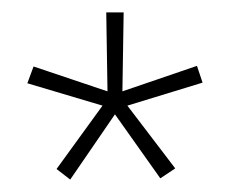

<svg xmlns="http://www.w3.org/2000/svg" viewBox="-20 -757 370 309"><path d="M93 -468 71 -485 145 -587 24 -623 34 -650 153 -610 151 -737H179L177 -610L297 -651L306 -624L185 -587L262 -486L238 -470L165 -573Z"/></svg>

Font: Tomorrow ExtraLight
Style: Regular
Weight: 275
Designer: Tony de Marco, Monica Rizzolli
Foundry: Just in Type
Version: Version 2.002